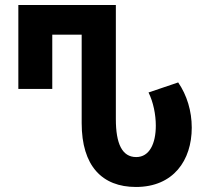

<svg xmlns="http://www.w3.org/2000/svg" viewBox="-20 -734 820 764"><path d="M521 10C670 10 743 -96 743 -226C743 -292 724 -355 689 -406L571 -366C590 -328 600 -278 600 -234C600 -163 575 -109 522 -109C466 -109 441 -162 441 -260V-714H53V-380H188V-596H305V-244C305 -74 386 10 521 10Z"/></svg>

Font: Noto Sans Georgian ExtraCondensed Bold
Style: Regular
Weight: 700
Width: 2
Designer: Monotype Design Team, Akaki Razmadze
Foundry: Google LLC
Version: Version 2.005